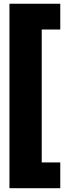

<svg xmlns="http://www.w3.org/2000/svg" viewBox="-20 -910 358 1022"><path d="M30.3 91.8V-890.1H300.8V-752.9H202.1V-45.4H300.8V91.8Z"/></svg>

Font: webenart
Style: Regular
Weight: 400
Designer: Vernon Adams
Foundry: Vernon Adams
Version: Version 2.116; ttfautohint (v1.8.3)